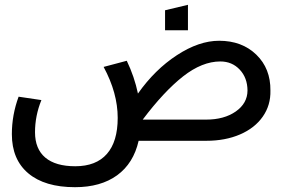

<svg xmlns="http://www.w3.org/2000/svg" viewBox="-20 -591 1185 806"><path d="M58.1 -185.1 153.8 -170.9Q127 -105 127 -36.1Q127 34.2 170.2 70.6Q213.4 106.9 295.9 106.9Q383.3 106.9 428.7 55.2Q474.1 3.4 474.1 -96.2Q474.1 -200.7 415 -310.1L512.2 -335.9Q544.4 -268.6 559.1 -198.2Q629.9 -298.8 722.7 -359.4Q815.4 -419.9 899.9 -419.9Q995.6 -419.9 1055.9 -361.6Q1116.2 -303.2 1115.2 -210.9Q1116.7 -149.4 1083 -101.3Q1049.3 -53.2 987.5 -26.6Q925.8 0 846.2 0H562Q540.5 94.7 471.7 144.8Q402.8 194.8 294.9 194.8Q168 194.8 98.9 136.7Q29.8 78.6 29.8 -27.8Q29.8 -108.4 58.1 -185.1ZM904.8 -333Q828.6 -333 748.5 -270.3Q668.5 -207.5 579.1 -88.9H845.2Q920.9 -88.9 969.7 -123Q1018.6 -157.2 1019 -210.9Q1018.6 -264.6 986.3 -298.8Q954.1 -333 904.8 -333ZM672.9 -463.9V-547.9L769 -570.8V-463.9Z"/></svg>

Font: LT Superior Med
Style: Regular
Weight: 500
Designer: Daniel Lyons
Foundry: LyonsType
Version: Version 1.000